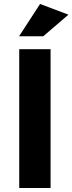

<svg xmlns="http://www.w3.org/2000/svg" viewBox="-20 -948 365 968"><path d="M76 -765 182 -928 325 -874 198 -765ZM77 0V-700H235V0Z"/></svg>

Font: Trueno
Style: SBd
Weight: 600
Designer: Julieta Ulanovsky
Foundry: Julieta Ulanovsky
Version: Version 3.001b